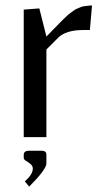

<svg xmlns="http://www.w3.org/2000/svg" viewBox="-20 -502 390 703"><path d="M149.9 64.9V96.2Q149.9 118.2 86.9 181.2L70.8 162.1Q100.1 136.7 100.1 115.2Q100.1 105.5 91.8 98.6Q83.5 91.8 75.2 86.9Q66.9 82 66.9 76.2V64.9Q66.9 49.8 86.9 49.8H127.9Q141.6 49.8 145.8 53.5Q149.9 57.1 149.9 64.9ZM309.1 -392.1H285.2Q221.2 -392.1 192.9 -363.8L149.9 -320.8V0H66.9V-466.8L124 -471.2L149.9 -368.2L188 -407.2Q189.9 -409.2 200.7 -420.2Q211.4 -431.2 213.1 -432.6Q214.8 -434.1 224.1 -442.9Q233.4 -451.7 236.1 -453.1Q238.8 -454.6 247.1 -461.2Q255.4 -467.8 259.3 -469Q263.2 -470.2 271.2 -474.1Q279.3 -478 285.4 -478.8Q291.5 -479.5 299.8 -480.7Q308.1 -481.9 316.9 -481.9Z"/></svg>

Font: Resagokr
Style: Regular
Weight: 500
Designer: gluk
Foundry: gluk
Version: Version 0.95